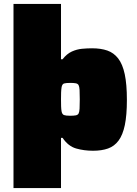

<svg xmlns="http://www.w3.org/2000/svg" viewBox="-20 -763 702 982"><path d="M49 199V-743H292V-460H300Q322 -488 347.5 -499.5Q373 -511 399.5 -513.5Q426 -516 451 -516Q496 -516 529 -504.5Q562 -493 584.5 -464Q607 -435 618 -383.5Q629 -332 629 -252Q629 -174 618.5 -123.5Q608 -73 586.5 -44Q565 -15 532.5 -3.5Q500 8 456 8Q410 8 369.5 -3.5Q329 -15 300 -58H292V199ZM339 -171Q357 -171 367.5 -173Q378 -175 382 -182.5Q386 -190 387 -207.5Q388 -225 388 -255Q388 -285 387 -302.5Q386 -320 382 -327.5Q378 -335 367.5 -337Q357 -339 340 -339Q317 -339 307.5 -336Q298 -333 295 -317Q293 -304 292.5 -289.5Q292 -275 292 -255Q292 -234 292.5 -219Q293 -204 295 -193Q298 -178 307.5 -174.5Q317 -171 339 -171Z"/></svg>

Font: Saira Expanded Black
Style: Regular
Weight: 900
Width: 7
Designer: Hector Gatti with collaboration of the Omnibus-Type team
Foundry: Omnibus-Type
Version: Version 1.101